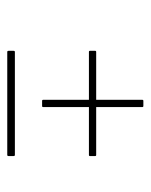

<svg xmlns="http://www.w3.org/2000/svg" viewBox="37 -541 415 529"><g transform="rotate(90 244.5 -276.5)"><path d="M258 -185Q255 -185 255 -188V-314H123Q120 -314 120 -317V-331Q120 -334 123 -334H255V-461Q255 -464 258 -464H272Q275 -464 275 -461V-334H407Q410 -334 410 -331V-317Q410 -314 407 -314H275V-188Q275 -185 272 -185ZM123 -89Q120 -89 120 -93V-106Q120 -110 123 -110H407Q410 -110 410 -106V-93Q410 -89 407 -89Z"/></g></svg>

Font: Sofia Sans Condensed Thin
Style: Italic
Weight: 250
Italic angle: -9°
Version: Version 4.100